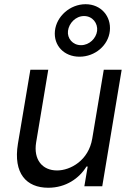

<svg xmlns="http://www.w3.org/2000/svg" viewBox="-20 -872 621 899"><path d="M411.9 -223C394.9 -120.7 309.7 -73.9 247.2 -73.9C177.6 -73.9 136.4 -125 149.1 -204.5L206 -545.5H122.2L63.9 -198.9C41.2 -59.7 103.7 7.1 206 7.1C288.4 7.1 350.9 -36.9 384.9 -92.3H390.6L375 0H458.8L549.7 -545.5H465.9ZM237.2 -727.3C230.1 -659.1 279.8 -606.5 352.3 -606.5C424.7 -606.5 487.2 -659.1 494.3 -727.3C501.4 -795.5 453.1 -852.3 380.7 -852.3C308.2 -852.3 244.3 -795.5 237.2 -727.3ZM298.3 -727.3C302.6 -762.8 333.8 -796.9 373.6 -796.9C413.4 -796.9 438.9 -762.8 434.7 -727.3C430.4 -693.2 399.1 -660.5 359.4 -660.5C319.6 -660.5 294 -693.2 298.3 -727.3Z"/></svg>

Font: Margiela Sans
Style: Italic
Weight: 400
Italic angle: -9.39999°
Designer: Stefan Endress, Andreas Faust
Version: Version 1.100;FEAKit 1.0